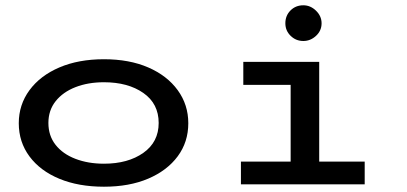

<svg xmlns="http://www.w3.org/2000/svg" viewBox="-20 -697 1540 726"><path d="M373 9Q277 9 204.5 -21Q132 -51 91.5 -105.5Q51 -160 51 -231Q51 -301 91.5 -356Q132 -411 204.5 -442Q277 -473 373 -473Q469 -473 540.5 -442Q612 -411 652 -356Q692 -301 692 -231Q692 -160 652 -106Q612 -52 540.5 -21.5Q469 9 373 9ZM373 -78Q464 -78 522 -119Q580 -160 580 -232Q580 -305 522 -345.5Q464 -386 373 -386Q313 -386 265.5 -367.5Q218 -349 190.5 -314.5Q163 -280 163 -232Q163 -184 190 -149.5Q217 -115 265 -96.5Q313 -78 373 -78Z M891 0V-86H1079V-376H900V-463H1187V-86H1359V0ZM1127 -542Q1099 -542 1079 -561.5Q1059 -581 1059 -609Q1059 -638 1078.5 -657.5Q1098 -677 1127 -677Q1154 -677 1175 -656.5Q1196 -636 1196 -609Q1196 -581 1175 -561.5Q1154 -542 1127 -542Z"/></svg>

Font: Inconsolata ExtraExpanded SemiBold
Style: Regular
Weight: 600
Width: 8
Monospace: yes
Designer: Raph Levien, Cyreal, Brenton Simpson
Foundry: Raph Levien, Cyreal, Google
Version: Version 3.001; ttfautohint (v1.8.2.53-6de2)